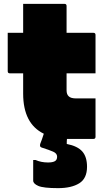

<svg xmlns="http://www.w3.org/2000/svg" viewBox="-20 -720 540 995"><path d="M475 -210V-11Q475 0 464 0H342Q334 0 327 0Q327 7 326 14V26Q382 37 406.5 65Q431 93 431 144Q431 205 390.5 230Q350 255 281 255Q205 255 178.5 243.5Q152 232 152 216V109H164Q193 122 229 122Q252 122 264 115.5Q276 109 276 92Q276 75 255.5 66Q235 57 197 45Q188 42 187.5 35.5Q187 29 189 24Q192 17 197 3Q202 -11 207 -27Q100 -79 100 -235V-340H31Q20 -340 20 -351V-550H100V-700H314Q325 -700 325 -689V-550H464Q475 -550 475 -539V-340H325V-252Q325 -231 336 -221Q347 -210 374 -210Z"/></svg>

Font: Recursive Sn Lnr St XBk
Style: Regular
Weight: 1000
Version: Version 1.079;hotconv 1.0.112;makeotfexe 2.5.65598; ttfautoh